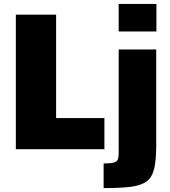

<svg xmlns="http://www.w3.org/2000/svg" viewBox="-20 -763 871 982"><path d="M61 0V-688H267V-159H514V0ZM587 -602V-743H780V-602ZM510 199V73Q547 73 563 68Q579 63 583 51.5Q587 40 587 22V-510H779V-20Q779 56 768.5 100Q758 144 729.5 165Q701 186 648 192.5Q595 199 510 199Z"/></svg>

Font: Saira ExtraBold
Style: Regular
Weight: 800
Designer: Hector Gatti with collaboration of the Omnibus-Type team
Foundry: Omnibus-Type
Version: Version 1.100; ttfautohint (v1.8.3)